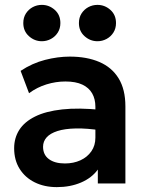

<svg xmlns="http://www.w3.org/2000/svg" viewBox="-20 -752 602 787"><path d="M213 15Q162 15 122.5 -4.5Q83 -24 60.5 -59.8Q38 -95.5 38 -144.5Q38 -186.5 59 -219.5Q80 -252.5 123.5 -274.2Q167 -296 234.8 -303.5Q302.5 -311 395.5 -301.5L397.5 -217Q336.5 -226.5 291 -225.5Q245.5 -224.5 215.8 -215Q186 -205.5 171.2 -189Q156.5 -172.5 156.5 -150.5Q156.5 -117.5 180.5 -99.8Q204.5 -82 246 -82Q281.5 -82 309.8 -95Q338 -108 354.5 -131.8Q371 -155.5 371 -188V-314.5Q371 -346 357.8 -369.2Q344.5 -392.5 317.5 -405.2Q290.5 -418 248 -418Q209 -418 170.8 -406.2Q132.5 -394.5 99 -370L64.5 -461.5Q112 -493 164.5 -506.5Q217 -520 266 -520Q336 -520 387.2 -498Q438.5 -476 466.2 -430.8Q494 -385.5 494 -316V0H381V-57Q356 -22.5 312 -3.8Q268 15 213 15ZM151.5 -583Q121.5 -583 98.5 -603.8Q75.5 -624.5 75.5 -657.5Q75.5 -680 86.2 -696.8Q97 -713.5 114.2 -722.8Q131.5 -732 151.5 -732Q181.5 -732 204.5 -711.5Q227.5 -691 227.5 -657.5Q227.5 -635.5 217 -618.8Q206.5 -602 189 -592.5Q171.5 -583 151.5 -583ZM379.5 -583Q349.5 -583 326.5 -603.8Q303.5 -624.5 303.5 -657.5Q303.5 -680 314.2 -696.8Q325 -713.5 342.2 -722.8Q359.5 -732 379.5 -732Q409.5 -732 432.5 -711.5Q455.5 -691 455.5 -657.5Q455.5 -635.5 445 -618.8Q434.5 -602 417 -592.5Q399.5 -583 379.5 -583Z"/></svg>

Font: Geologica Medium
Style: Regular
Weight: 500
Designer: Sindre Bremnes, Frode Helland
Foundry: Monokrom Skriftforlag AS
Version: Version 1.010;gftools[0.9.28]